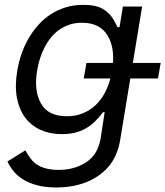

<svg xmlns="http://www.w3.org/2000/svg" viewBox="-20 -573 696 808"><path d="M86.6 59.7Q90.9 67.1 96.2 75.8Q101.6 84.5 108.7 94.1Q115.8 103.7 125.9 112.4Q136 121.1 150 127.7Q164.1 134.2 183.1 138.1Q202.1 142 227.3 142Q293 142 342.3 110.1Q391.7 78.1 403.4 9.9L420.5 -100.9H413.4Q396 -77.4 377.7 -60Q359.4 -42.6 338.6 -31.2Q317.8 -19.9 293.7 -14.2Q269.5 -8.5 240.1 -8.5Q190.7 -8.5 151.1 -26.3Q111.5 -44 85.9 -78.1Q60.4 -112.2 51.1 -161.9Q41.9 -211.6 52.6 -275.6Q58.6 -311.4 70.5 -345.9Q82.4 -380.3 100.1 -411Q117.9 -441.8 141.2 -467.9Q164.4 -494 193.4 -512.8Q222.3 -531.6 256.7 -542.1Q291.2 -552.6 331 -552.6Q384.2 -552.6 413 -535.2Q425.4 -527.7 434.3 -519.5Q443.2 -511.4 450.1 -502Q457 -492.5 462.7 -481.9Q468.4 -471.2 474.4 -458.8H483L497.2 -545.5H578.1L539.1 -308.2H656.2L644.9 -242.9H528.4L485.8 15.6Q474.1 85.9 435 130.3Q415.5 152.3 391.3 168.5Q367.2 184.7 339.3 195.1Q311.4 205.6 280.7 210.8Q250 215.9 217.3 215.9Q171.5 215.9 137.1 206.9Q102.6 197.8 77.9 182.5Q53.3 167.3 37.1 147.5Q21 127.8 11.4 106.5ZM152.3 -137.8Q182.2 -83.8 261.4 -83.8Q298.3 -83.8 328.3 -96.1Q358.3 -108.3 381.2 -129.6Q404.1 -150.9 419.9 -180Q435.7 -209.2 444.6 -242.9H332.4L343.8 -308.2H455.3Q460.6 -375.7 433.9 -421.5Q401.6 -477.3 325.3 -477.3Q296.9 -477.3 273.1 -469.5Q249.3 -461.6 229.8 -448Q210.2 -434.3 194.8 -415.3Q179.3 -396.3 167.8 -374.1Q156.2 -351.9 148.4 -327.2Q140.6 -302.6 136.4 -277Q121.8 -191.8 152.3 -137.8Z"/></svg>

Font: Inter P
Style: Italic
Weight: 400
Italic angle: -9.40001°
Designer: Rasmus Andersson
Foundry: rsms
Version: Version 3.018;git-588b23468